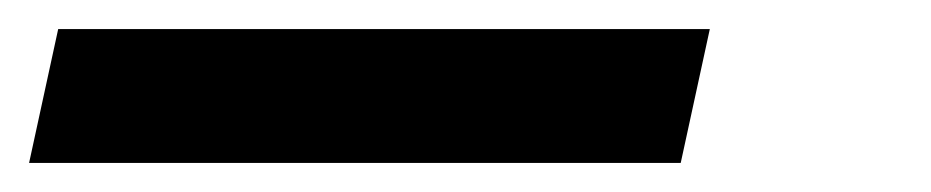

<svg xmlns="http://www.w3.org/2000/svg" viewBox="-20 -20 640 132"><path d="M0 92 20 0H468L448 92Z"/></svg>

Font: Geist Mono Medium
Style: Italic
Weight: 500
Italic angle: -12°
Monospace: yes
Designer: Basement.studio, Andrés Briganti, Mateo Zaragoza
Foundry: Basement.studio, Vercel, Andrés Briganti, Guido Ferreyra, Mateo Zaragoza
Version: Version 1.500; ttfautohint (v1.8.4.7-5d5b)